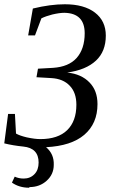

<svg xmlns="http://www.w3.org/2000/svg" viewBox="-20 -680 535 900"><path d="M118 197 117 200Q70 200 36 176L49 148Q68 157 91 157Q122 157 142 136Q161 116 161 82Q161 14 89 7Q40 2 0 -8L18 -146H50L55 -54Q72 -44 106 -36Q143 -28 169 -28Q252 -28 295 -70Q338 -112 338 -189Q338 -246 307 -278Q276 -311 220 -314L151 -318L158 -358L229 -362Q302 -367 339 -408Q377 -451 377 -524Q377 -618 282 -620Q259 -620 225 -612Q194 -604 174 -594L144 -514H112L134 -640Q216 -660 284 -660Q374 -660 425 -621Q476 -582 476 -513Q476 -439 430 -396Q383 -352 295 -340Q362 -333 400 -293Q437 -255 437 -192Q437 -101 375 -48Q314 4 196 10Q234 42 232 93Q232 137 199 167Q166 197 118 197Z"/></svg>

Font: Libra Serif Modern
Style: Italic
Weight: 400
Italic angle: -12°
Designer: Stefan Peev, Context Ltd
Foundry: Stefan Peev, Context Ltd
Version: Version 1.000